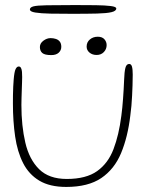

<svg xmlns="http://www.w3.org/2000/svg" viewBox="-20 -709 598 758"><path d="M241.5 29Q176.5 29 135.2 4.2Q94 -20.5 71.2 -65.2Q48.5 -110 39.8 -170Q31 -230 31 -301Q31 -317 31.2 -333.8Q31.5 -350.5 32.2 -366.5Q33 -382.5 34 -394.5Q36.5 -425.5 41.5 -436Q46.5 -446.5 54 -446.5Q60 -446.5 63 -440.5Q66 -434.5 66.8 -425Q67.5 -415.5 67.5 -405Q67.5 -397 67 -383.2Q66.5 -369.5 66 -353.5Q65.5 -337.5 65 -322Q64.5 -306.5 64.5 -294.5Q64.5 -212 80 -145.8Q95.5 -79.5 134.5 -41Q173.5 -2.5 243.5 -2.5Q320 -2.5 363.5 -33.5Q407 -64.5 428.2 -120.5Q449.5 -176.5 459 -251.5Q461 -267 462.8 -284.2Q464.5 -301.5 465.8 -319.5Q467 -337.5 468.2 -356.2Q469.5 -375 470 -393.5Q471 -425 475 -440.8Q479 -456.5 490 -456.5Q498 -456.5 501 -446Q504 -435.5 504 -414.5Q504 -393 503.2 -372Q502.5 -351 501.5 -330.8Q500.5 -310.5 498.8 -291Q497 -271.5 494.5 -253Q484.5 -168 458 -104.5Q431.5 -41 379.8 -6Q328 29 241.5 29ZM182.5 -491.5Q156.5 -491.5 147 -499.8Q137.5 -508 137.5 -523.5Q137.5 -538 151.2 -548.2Q165 -558.5 179.5 -558.5Q191 -558.5 200.8 -555.2Q210.5 -552 216.2 -544.5Q222 -537 222 -524Q222 -510.5 211.8 -501Q201.5 -491.5 182.5 -491.5ZM361.5 -492Q344.5 -492 333.2 -501.5Q322 -511 322 -525Q322 -542.5 334.8 -553.2Q347.5 -564 366 -564Q383.5 -564 392.2 -554Q401 -544 401 -531Q401 -515 390 -503.5Q379 -492 361.5 -492ZM265.5 -654.5Q216.5 -654.5 178.8 -655.2Q141 -656 119.5 -659.5Q98 -663 98 -671.5Q98 -680 111.8 -683.8Q125.5 -687.5 163.8 -688.2Q202 -689 276 -689Q321 -689 358 -688.5Q395 -688 417 -685.2Q439 -682.5 439 -675.5Q439 -665.5 420.2 -661Q401.5 -656.5 363.2 -655.5Q325 -654.5 265.5 -654.5Z"/></svg>

Font: Gluten Thin Thin
Style: Regular
Weight: 250
Version: Version 1.300